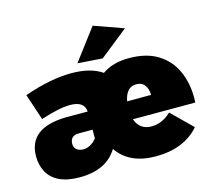

<svg xmlns="http://www.w3.org/2000/svg" viewBox="-111 -915 1179 1061"><g transform="rotate(-15 479.0 -384.5)"><path d="M220 11Q148 11 102.5 -11.5Q57 -34 36 -74Q15 -114 15 -162Q15 -324 228 -329H355Q351 -389 269 -389Q208 -389 101 -354L51 -504Q202 -557 322 -557Q432 -557 497 -512Q558 -555 650 -555Q749.5 -555 814.5 -515Q879.5 -475 911.2 -406Q943 -337 943 -251L942 -223H585Q608 -158 676 -158Q736 -158 788 -207L905 -92Q817 8 656 8Q505 8 436 -93Q373 11 220 11ZM277 -133Q320 -133 355 -175V-225H275Q229 -225 226 -181Q226 -136 277 -133ZM511 -591 369 -601 504 -780 673 -720ZM717 -327Q717 -360 701.2 -382.5Q685.5 -405 652 -405Q595 -405 580 -327Z"/></g></svg>

Font: Argentum Novus Black
Style: Regular
Weight: 900
Designer: Julieta Ulanovsky (font) & Cristiano Sobral (main changes)
Foundry: Julieta Ulanovsky (font) & Cristiano Sobral (main changes)
Version: Version 3.00;November 27, 2020;FontCreator 13.0.0.2655 64-bi